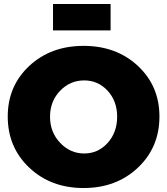

<svg xmlns="http://www.w3.org/2000/svg" viewBox="-20 -938 842 967"><path d="M537 -785H247V-918H537ZM783 -351Q783 -196 674.5 -93.5Q566 9 401 9Q236 9 127.5 -93.5Q19 -196 19 -351Q19 -505 127.5 -606Q236 -707 401 -707Q566 -707 674.5 -606Q783 -505 783 -351ZM404 -533Q333 -533 282.5 -480.5Q232 -428 232 -350Q232 -272 283 -218.5Q334 -165 404 -165Q474 -165 522 -218Q570 -271 570 -350Q570 -429 522 -481Q474 -533 404 -533Z"/></svg>

Font: Montserrat Extra Bold
Style: Regular
Weight: 800
Designer: Julieta Ulanovsky
Foundry: Julieta Ulanovsky
Version: Version 3.001;PS 003.001;hotconv 1.0.70;makeotf.lib2.5.58329